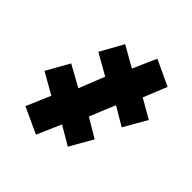

<svg xmlns="http://www.w3.org/2000/svg" viewBox="-179 -760 890 890"><g transform="rotate(45 265.5 -315.5)"><path d="M471 -580 424 -464 518 -410 453 -297 362 -351 310 -225 404 -169 340 -57 248 -111 196 8 68 -51 119 -170 15 -229 78 -341 183 -283 233 -409 129 -468 192 -581 294 -523 345 -639Z"/></g></svg>

Font: Noto Sans Display Black Narrow
Style: Regular
Weight: 900
Width: 4
Designer: Monotype Design team
Foundry: Monotype Imaging Inc.
Version: Version 1.000